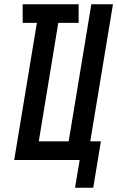

<svg xmlns="http://www.w3.org/2000/svg" viewBox="-20 -755 553 906"><path d="M334 131 356 0H47L154 -647H87V-735H351V-647H255L163 -88H304L411 -735H513L406 -88H456L420 131Z"/></svg>

Font: Iosevka Curly Semibold Oblique
Style: Regular
Weight: 600
Italic angle: -9°
Monospace: yes
Designer: Belleve Invis
Foundry: Belleve Invis
Version: Version 11.1.0; ttfautohint (v1.8.3)